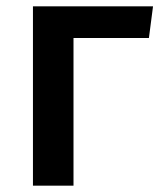

<svg xmlns="http://www.w3.org/2000/svg" viewBox="-20 -586 506 606"><path d="M463 -566 450 -466H212V0H84V-566Z"/></svg>

Font: Qnwhxotralxmqkhsjrfbfhwcoqn
Style: Regular
Weight: 500
Designer: Carrois Corporate & Edenspiekermann
Foundry: Carrois Corporate GbR & Edenspiekermann AG
Version: Version 2.001